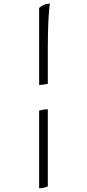

<svg xmlns="http://www.w3.org/2000/svg" viewBox="-20 -820 469 1040"><path d="M192 -360V-777Q200 -785 215.5 -792.5Q231 -800 250 -800Q246 -777 242.5 -714.5Q239 -652 239 -556V-366Q227 -363 214.5 -361.5Q202 -360 192 -360ZM192 200V-221Q203 -224 215.5 -226Q228 -228 239 -228V190Q232 193 220 196.5Q208 200 192 200Z"/></svg>

Font: Texturina 12pt Thin
Style: Regular
Weight: 250
Designer: Guillermo Torres Carreño
Foundry: Omnibus-Type
Version: Version 1.002